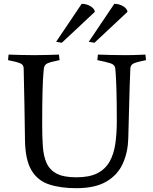

<svg xmlns="http://www.w3.org/2000/svg" viewBox="-20 -974 800 1006"><path d="M584 -616Q582 -635 558.5 -642.5Q535 -650 490 -659L493 -688Q525 -687 561.5 -686Q598 -685 635 -685Q660 -685 676 -685.5Q692 -686 706.5 -686.5Q721 -687 742 -688L745 -659Q700 -650 682 -642.5Q664 -635 663 -616Q659 -524 657 -431.5Q655 -339 652 -247Q650 -176 623.5 -117Q597 -58 538 -23Q479 12 380 12Q296 12 236.5 -8Q177 -28 145 -81.5Q113 -135 111 -236Q110 -331 108 -426Q106 -521 104 -616Q104 -635 85.5 -642.5Q67 -650 22 -659L25 -688Q57 -687 89.5 -686Q122 -685 159 -685Q197 -685 227.5 -686Q258 -687 289 -688L292 -659Q247 -650 229.5 -642.5Q212 -635 210 -616Q210 -616 207.5 -590Q205 -564 203 -500.5Q201 -437 201 -322Q201 -258 204.5 -206.5Q208 -155 224.5 -119Q241 -83 277.5 -64Q314 -45 380 -45Q448 -45 489.5 -66Q531 -87 553.5 -126Q576 -165 584 -219Q592 -273 592 -339Q592 -447 590 -507Q588 -567 586 -591.5Q584 -616 584 -616ZM648 -912 475 -750 445 -755 579 -954Q604 -954 625 -941.5Q646 -929 648 -912ZM477 -912 304 -750 274 -755 408 -954Q433 -954 454 -941.5Q475 -929 477 -912Z"/></svg>

Font: Average
Style: Regular
Weight: 400
Designer: Eduardo Tunni
Foundry: Eduardo Rodriguez Tunni
Version: Version 1.003; ttfautohint (v1.8.4.7-5d5b)